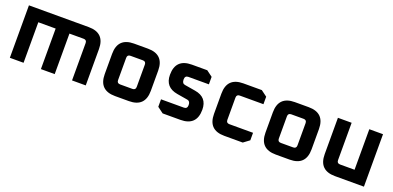

<svg xmlns="http://www.w3.org/2000/svg" viewBox="-4 -1172 3716 1816"><g transform="rotate(20 1854.0 -264.0)"><path d="M72 0V-528H674.1Q835.9 -528 835.9 -365.9V0H697.9V-375.9Q697.9 -407.9 665.9 -407.9H523.4V0H384.6V-407.9H210V0Z M968 -162.1V-365.9Q968 -528 1130.1 -528H1270.1Q1431.9 -528 1431.9 -365.9V-162.1Q1431.9 0 1270.1 0H1130.1Q968 0 968 -162.1ZM1106 -152.1Q1106 -120 1138.1 -120H1261.9Q1293.9 -120 1293.9 -152.1V-375.9Q1293.9 -407.9 1261.9 -407.9H1138.1Q1106 -407.9 1106 -375.9Z M1549.9 -44.6V-120H1780.3Q1814.2 -120 1814.2 -158Q1814.2 -196.9 1785.6 -202L1677.9 -220Q1549.9 -241.7 1549.9 -367.5Q1549.9 -528 1712.1 -528H1866.9L1926.9 -483.3V-407.9H1720.4Q1686.3 -407.9 1686.3 -370Q1686.3 -329.6 1716.6 -325L1824.3 -307Q1950.9 -286.3 1950.9 -160.7Q1950.9 0 1788.3 0H1609.9Z M2068 -162.1V-365.9Q2068 -528 2230.1 -528H2416.1L2476.1 -483.3V-407.9H2238.1Q2206 -407.9 2206 -375.9V-152.1Q2206 -120 2238.1 -120H2476.1V-44.6L2416.1 0H2230.1Q2068 0 2068 -162.1Z M2586 -162.1V-365.9Q2586 -528 2748.1 -528H2888.1Q3049.9 -528 3049.9 -365.9V-162.1Q3049.9 0 2888.1 0H2748.1Q2586 0 2586 -162.1ZM2724 -152.1Q2724 -120 2756.1 -120H2879.9Q2911.9 -120 2911.9 -152.1V-375.9Q2911.9 -407.9 2879.9 -407.9H2756.1Q2724 -407.9 2724 -375.9Z M3182 -162.1V-528H3320V-152.1Q3320 -120 3352.1 -120H3497.9V-528H3635.9V0H3344.1Q3182 0 3182 -162.1Z"/></g></svg>

Font: Oxanium ExtraLight
Style: Regular
Weight: 200
Designer: Severin Meyer
Version: Version 2.000